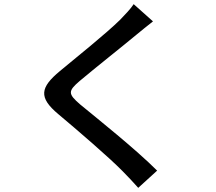

<svg xmlns="http://www.w3.org/2000/svg" viewBox="-20 -833 1040 925"><path d="M717 -730 624 -813C611 -792 582 -762 559 -738C491 -671 346 -555 269 -491C174 -412 164 -364 261 -283C354 -205 503 -77 570 -9C596 17 622 45 646 72L737 -11C633 -115 451 -260 366 -330C307 -381 307 -394 364 -443C435 -503 573 -612 640 -668C660 -684 692 -711 717 -730Z"/></svg>

Font: ChiuKong Gothic CL Medium
Style: Regular
Weight: 500
Designer: Ryoko NISHIZUKA 西塚涼子 (kana, bopomofo & ideographs); Paul D. Hunt (Latin, Greek & Cyrillic); Sandoll Communications 산돌커뮤니
Foundry: Adobe
Version: Version 1.300